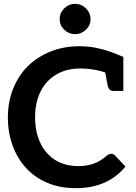

<svg xmlns="http://www.w3.org/2000/svg" viewBox="-20 -973 708 1001"><path d="M375 8Q292 8 226.5 -20Q161 -48 116 -97Q70 -147 45.5 -215Q21 -283 21 -359Q21 -442 48.5 -510.5Q76 -579 125 -628Q175 -677 244 -704.5Q313 -732 393 -732Q438 -732 479 -724Q520 -716 556 -703Q592 -690 623 -676V-587L555 -583Q526 -599 483 -607.5Q440 -616 400 -616Q326 -616 272.5 -584Q219 -552 191 -495Q163 -438 163 -361Q163 -288 189 -230.5Q215 -173 266 -140Q317 -107 390 -107Q431 -107 467.5 -119.5Q504 -132 537 -162Q542 -166 548 -168.5Q554 -171 560 -171Q571 -171 579 -163L634 -105Q592 -52 527 -22Q462 8 375 8ZM526 -610 623 -587V-499H571Q558 -499 551 -506.5Q544 -514 541 -528ZM371 -795Q339 -795 315 -818Q291 -841 291 -873Q291 -906 315 -929.5Q339 -953 371 -953Q404 -953 428 -929.5Q452 -906 452 -873Q452 -841 428 -818Q404 -795 371 -795Z"/></svg>

Font: Aleo
Style: Bold
Weight: 700
Designer: Alessio Laiso
Foundry: Alessio Laiso
Version: Version 2.001;gftools[0.9.29]